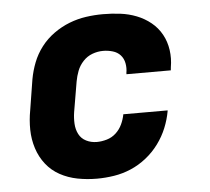

<svg xmlns="http://www.w3.org/2000/svg" viewBox="-44 -575 688 630"><g transform="rotate(-5 300.0 -260.0)"><path d="M251 8Q218 8 187 2Q156 -4 129.5 -18.5Q103 -33 84.5 -56.5Q66 -80 56.5 -109.5Q47 -139 46.5 -171Q46 -203 52 -235L68 -335Q73 -363 83.5 -390Q94 -417 112 -440.5Q130 -464 154.5 -481.5Q179 -499 206 -509.5Q233 -520 261 -524Q289 -528 317 -528Q346 -528 374 -524.5Q402 -521 427.5 -511Q453 -501 474 -484Q495 -467 508 -443.5Q521 -420 525 -392Q529 -364 524 -335L523 -325H377V-329Q380 -345 377 -361Q374 -377 364 -388Q354 -399 338.5 -403.5Q323 -408 307 -408Q289 -408 271.5 -401.5Q254 -395 241 -381Q228 -367 221.5 -350Q215 -333 212 -316L195 -216Q192 -197 193 -178Q194 -159 202 -143.5Q210 -128 226 -120Q242 -112 261 -112Q277 -112 294 -117Q311 -122 324 -134Q337 -146 344.5 -162Q352 -178 355 -194V-195H501V-193Q496 -165 485 -138Q474 -111 456 -86.5Q438 -62 414 -43Q390 -24 363 -12.5Q336 -1 307.5 3.5Q279 8 251 8Z"/></g></svg>

Font: Iosevka Heavy Extended Oblique
Style: Regular
Weight: 900
Width: 7
Italic angle: -9°
Monospace: yes
Designer: Belleve Invis
Foundry: Belleve Invis
Version: Version 32.5.0; ttfautohint (v1.8.4)